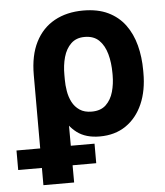

<svg xmlns="http://www.w3.org/2000/svg" viewBox="-104 -601 733 851"><g transform="rotate(-5 262.0 -175.0)"><path d="M54.7 203.1V-287.1Q54.7 -374 84.7 -433.1Q114.7 -492.2 169.4 -522.5Q224.1 -552.7 297.4 -552.7Q362.3 -552.7 408.2 -530.5Q454.1 -508.3 483.2 -468.8Q512.2 -429.2 525.9 -377Q539.6 -324.7 539.6 -264.6V-254.9Q540 -175.8 513.9 -116.2Q487.8 -56.6 439.2 -23.4Q390.6 9.8 322.8 9.8Q260.7 9.8 221.7 -19.5Q182.6 -48.8 160.2 -101.1Q137.7 -153.3 124.5 -222.7L189.9 -254.9Q189.9 -230 194.3 -203.4Q198.7 -176.8 210.4 -154.1Q222.2 -131.3 243.2 -117.2Q264.2 -103 296.4 -103Q336.9 -103 360.1 -125.2Q383.3 -147.5 393.1 -182.4Q402.8 -217.3 402.8 -254.9V-264.6Q402.8 -311.5 392.1 -350.3Q381.3 -389.2 357.7 -412.4Q334 -435.5 293.9 -435.5Q256.3 -435.5 233.2 -413.3Q210 -391.1 199.7 -354.5Q189.5 -317.9 189.9 -275.4L191.4 203.1ZM-50.8 126.5V39.6H296.4V126.5Z"/></g></svg>

Font: Inter Cardless Tabular Bold
Style: Bold
Weight: 700
Designer: Rasmus Andersson
Foundry: rsms
Version: Version 4.000;git-4fc901f